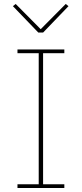

<svg xmlns="http://www.w3.org/2000/svg" viewBox="-20 -947 412 967"><path d="M304 0H68V-19H175V-679H68V-698H304V-679H197V-19H304ZM197 -783H173L45 -916L59 -927L185 -800L311 -927L325 -916Z"/></svg>

Font: IBM Plex Sans Thin
Style: Regular
Weight: 250
Designer: Mike Abbink, Paul van der Laan, Pieter van Rosmalen
Foundry: Bold Monday
Version: Version 3.201